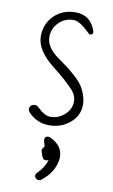

<svg xmlns="http://www.w3.org/2000/svg" viewBox="-89 -574 515 877"><g transform="rotate(10 169.0 -135.0)"><path d="M51 -392Q51 -327 134 -262Q192 -217 228 -179Q252 -154 252 -124Q252 -89 223.5 -63Q195 -37 158 -37Q130 -37 96 -71Q89 -78 79 -78Q69 -78 62 -71.5Q55 -65 55 -56Q55 -48 61 -41Q100 2 159 2Q214 2 254.5 -32Q295 -66 295 -116Q295 -160 266 -205Q249 -230 191 -276Q154 -303 146 -308Q90 -349 90 -396Q90 -435 118 -463Q146 -491 186 -491Q215 -491 262 -444Q267 -439 271 -439Q284 -439 284 -452Q284 -455 283 -457Q259 -526 192 -527Q131 -528 91 -489.5Q51 -451 51 -392ZM152 87Q155 98 155 103Q141 114 147 129Q148 130 150 137Q152 147 157 154Q161 162 172 162Q180 162 184 159Q175 193 143 225Q136 231 136 239Q136 246 141.5 251.5Q147 257 155 257Q163 257 167 253Q224 209 232 149Q233 146 233 137Q233 82 171 55Q170 54 165 54Q148 54 148 72Q148 78 152 87Z"/></g></svg>

Font: Neythal
Style: Regular
Weight: 400
Designer: Tharique Azeez
Foundry: Tharique Azeez
Version: Version 0.44